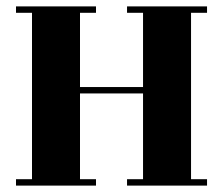

<svg xmlns="http://www.w3.org/2000/svg" viewBox="-20 -580 697 600"><path d="M627 -540H577V-20H627V0H377V-20H427V-288H230V-20H280V0H30V-20H80V-540H30V-560H280V-540H230V-308H427V-540H377V-560H627Z"/></svg>

Font: Rozha One
Style: Regular
Weight: 400
Designer: Tim Donaldson, Indian Type Foundry
Foundry: Indian Type Foundry
Version: Version 1.300;PS 1.0;hotconv 1.0.78;makeotf.lib2.5.61930; tt